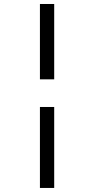

<svg xmlns="http://www.w3.org/2000/svg" viewBox="-20 -823 468 953"><path d="M178.2 -429.2V-803.2H249V-429.2ZM178.2 109.9V-292H249V109.9Z"/></svg>

Font: Literata Book Medium
Style: Regular
Weight: 500
Designer: Latin by Veronika Burian and Jose Scaglione. Greek by Irene Vlachou. Cyrillic by Vera Evstafieva
Foundry: TypeTogether
Version: Version 2.003;PS 002.003;hotconv 1.0.88;makeotf.lib2.5.64775